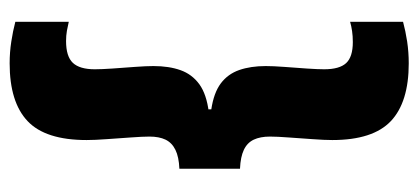

<svg xmlns="http://www.w3.org/2000/svg" viewBox="-249 -469 846 388"><g transform="rotate(90 174.0 -275.0)"><path d="M24 -666.5Q42.5 -671.5 64 -674.8Q85.5 -678 108 -678Q186.5 -678 224.8 -641.8Q263 -605.5 263 -523.5Q263 -508 261.2 -483.5Q259.5 -459 257.8 -435.5Q256 -412 256 -397.5Q256 -378 262.2 -364.8Q268.5 -351.5 282.8 -344.8Q297 -338 321 -337V-214.5Q297 -213.5 282.8 -206.5Q268.5 -199.5 262.2 -186.5Q256 -173.5 256 -154Q256 -140 257.8 -116Q259.5 -92 261.2 -67.8Q263 -43.5 263 -27Q263 56 224.8 92.2Q186.5 128.5 108 128.5Q85.5 128.5 64.2 125.2Q43 122 24 117V9Q32.5 11 42.2 12.8Q52 14.5 63 14.5Q94 14.5 107 0.8Q120 -13 120 -43.5Q120 -57 118.5 -79.2Q117 -101.5 115.2 -124.5Q113.5 -147.5 113.5 -162Q113.5 -193.5 121.8 -216.8Q130 -240 150.2 -254.8Q170.5 -269.5 207 -274L201 -270V-279Q167.5 -284 148.5 -298.2Q129.5 -312.5 121.5 -335.5Q113.5 -358.5 113.5 -389Q113.5 -404 115.2 -426.8Q117 -449.5 118.5 -472Q120 -494.5 120 -507Q120 -538 107.5 -551.5Q95 -565 65 -565Q53 -565 42.8 -563.5Q32.5 -562 24 -559.5Z"/></g></svg>

Font: Anek Gujarati
Style: Bold
Weight: 700
Version: Version 1.003